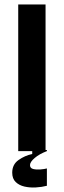

<svg xmlns="http://www.w3.org/2000/svg" viewBox="-20 -680 286 864"><path d="M62 0V-660H185V0ZM191 156Q168 162 141 163.5Q114 165 90 159.5Q66 154 50.5 139Q35 124 35 97Q35 60 63.5 40Q92 20 125 13V-5H191V0Q157 13 136 31Q115 49 115 63Q115 77 129.5 80.5Q144 84 162 82.5Q180 81 191 78Z"/></svg>

Font: Bricolage Grotesque 10pt Condensed SemiBold
Style: Regular
Weight: 600
Width: 3
Designer: Mathieu Triay
Foundry: Atelier Triay
Version: Version 1.000; ttfautohint (v1.8.4.7-5d5b);gftools[0.9.32]